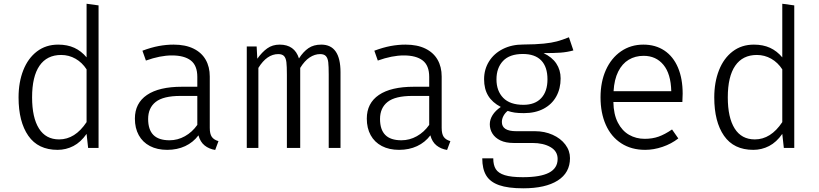

<svg xmlns="http://www.w3.org/2000/svg" viewBox="-20 -785 4348 1019"><path d="M439.5 -765.1 503.1 -756.4V0H447.7L439.5 -74.4Q408.7 -30.3 369.5 -10Q330.3 10.3 285.6 10.3Q182.1 10.3 130.3 -64.4Q78.5 -139 78.5 -267.7Q78.5 -348.7 103.6 -412.3Q128.7 -475.9 176.2 -512.1Q223.6 -548.2 288.7 -548.2Q337.4 -548.2 374.4 -531.3Q411.3 -514.4 439.5 -480.5ZM150.3 -268.2Q150.3 -161 186.7 -103.1Q223.1 -45.1 293.8 -45.1Q378.5 -45.1 439.5 -136.9V-416.9Q415.9 -453.3 380.8 -473.3Q345.6 -493.3 304.6 -493.3Q229.2 -493.3 189.7 -436.2Q150.3 -379 150.3 -268.2Z M1093.3 -106.2Q1093.3 -74.4 1104.1 -58.7Q1114.9 -43.1 1139.5 -35.9L1122.1 10.8Q1089.2 5.6 1065.9 -13.1Q1042.6 -31.8 1033.3 -66.7Q1005.1 -29.2 962.8 -9.5Q920.5 10.3 867.2 10.3Q814.4 10.3 775.6 -10Q736.9 -30.3 716.4 -67.7Q695.9 -105.1 695.9 -155.4Q695.9 -237.4 760 -281Q824.1 -324.6 945.6 -324.6H1027.2V-376.9Q1027.2 -437.4 992.6 -464.1Q957.9 -490.8 892.3 -490.8Q830.3 -490.8 754.4 -463.6L735.9 -515.9Q782.6 -533.3 822.6 -540.8Q862.6 -548.2 901.5 -548.2Q963.6 -548.2 1006.7 -527.2Q1049.7 -506.2 1071.5 -468.2Q1093.3 -430.3 1093.3 -379ZM1027.2 -122.1V-275.9H937.9Q846.7 -275.9 806.4 -244.1Q766.2 -212.3 766.2 -153.3Q766.2 -96.9 794.1 -68.7Q822.1 -40.5 879.5 -40.5Q923.1 -40.5 961.5 -62.1Q1000 -83.6 1027.2 -122.1Z M1787.2 -401.5V0H1724.6V-389.2Q1724.6 -433.3 1722.1 -454.9Q1719.5 -476.4 1709.7 -487.2Q1700 -497.9 1679 -497.9Q1650.3 -497.9 1623.3 -480Q1596.4 -462.1 1573.3 -424.6V0H1502.6V-389.2Q1502.6 -433.3 1500 -454.9Q1497.4 -476.4 1487.7 -487.2Q1477.9 -497.9 1456.9 -497.9Q1396.4 -497.9 1351.3 -424.6V0H1289.7V-538.5H1342.1L1345.6 -473.3Q1370.3 -508.2 1398.2 -528.2Q1426.2 -548.2 1464.1 -548.2Q1543.6 -548.2 1566.7 -474.9Q1589.7 -510.8 1617.2 -529.5Q1644.6 -548.2 1685.1 -548.2Q1787.2 -548.2 1787.2 -401.5Z M2324.1 -106.2Q2324.1 -74.4 2334.9 -58.7Q2345.6 -43.1 2370.3 -35.9L2352.8 10.8Q2320 5.6 2296.7 -13.1Q2273.3 -31.8 2264.1 -66.7Q2235.9 -29.2 2193.6 -9.5Q2151.3 10.3 2097.9 10.3Q2045.1 10.3 2006.4 -10Q1967.7 -30.3 1947.2 -67.7Q1926.7 -105.1 1926.7 -155.4Q1926.7 -237.4 1990.8 -281Q2054.9 -324.6 2176.4 -324.6H2257.9V-376.9Q2257.9 -437.4 2223.3 -464.1Q2188.7 -490.8 2123.1 -490.8Q2061 -490.8 1985.1 -463.6L1966.7 -515.9Q2013.3 -533.3 2053.3 -540.8Q2093.3 -548.2 2132.3 -548.2Q2194.4 -548.2 2237.4 -527.2Q2280.5 -506.2 2302.3 -468.2Q2324.1 -430.3 2324.1 -379ZM2257.9 -122.1V-275.9H2168.7Q2077.4 -275.9 2037.2 -244.1Q1996.9 -212.3 1996.9 -153.3Q1996.9 -96.9 2024.9 -68.7Q2052.8 -40.5 2110.3 -40.5Q2153.8 -40.5 2192.3 -62.1Q2230.8 -83.6 2257.9 -122.1Z M3023.1 -517.4Q2990.3 -508.2 2954.9 -505.6Q2919.5 -503.1 2864.6 -503.1Q2909.7 -482.1 2932.6 -447.7Q2955.4 -413.3 2955.4 -368.7Q2955.4 -314.9 2932.3 -273.1Q2909.2 -231.3 2865.1 -207.9Q2821 -184.6 2760.5 -184.6Q2730.8 -184.6 2711.8 -187.4Q2692.8 -190.3 2674.4 -196.4Q2661 -186.2 2652.3 -170.3Q2643.6 -154.4 2643.6 -137.4Q2643.6 -88.7 2719.5 -88.7H2819Q2870.3 -88.7 2912.8 -69.7Q2955.4 -50.8 2980.3 -17.9Q3005.1 14.9 3005.1 54.4Q3005.1 131.8 2940 173.1Q2874.9 214.4 2756.9 214.4Q2676.4 214.4 2629 197.7Q2581.5 181 2560.5 146.4Q2539.5 111.8 2539.5 55.4H2597.9Q2597.9 91.3 2611.3 112.6Q2624.6 133.8 2658.7 144.6Q2692.8 155.4 2754.9 155.4Q2848.2 155.4 2893.8 131.5Q2939.5 107.7 2939.5 58.5Q2939.5 17.4 2901.5 -4.4Q2863.6 -26.2 2805.1 -26.2H2705.6Q2664.1 -26.2 2635.9 -39.7Q2607.7 -53.3 2593.6 -75.9Q2579.5 -98.5 2579.5 -125.6Q2579.5 -150.8 2594.4 -174.4Q2609.2 -197.9 2637.9 -217.4Q2592.8 -241 2571 -276.9Q2549.2 -312.8 2549.2 -364.6Q2549.2 -416.9 2575.4 -459Q2601.5 -501 2648.7 -524.9Q2695.9 -548.7 2756.4 -548.7Q2824.6 -549.2 2866.4 -553.6Q2908.2 -557.9 2935.9 -565.4Q2963.6 -572.8 2999.5 -587.2ZM2614.9 -363.6Q2614.9 -302.6 2650.8 -265.6Q2686.7 -228.7 2757.9 -228.7Q2819.5 -228.7 2852.6 -264.4Q2885.6 -300 2885.6 -364.1Q2885.6 -429.7 2852.6 -464.1Q2819.5 -498.5 2754.9 -498.5Q2684.6 -498.5 2649.7 -461.5Q2614.9 -424.6 2614.9 -363.6Z M3235.4 -243.6Q3236.4 -178.5 3259 -134.6Q3281.5 -90.8 3318.7 -69.5Q3355.9 -48.2 3401.5 -48.2Q3442.6 -48.2 3475.6 -60Q3508.7 -71.8 3546.7 -97.9L3580 -50.3Q3543.1 -21.5 3496.2 -5.6Q3449.2 10.3 3404.1 10.3Q3330.8 10.3 3277.2 -24.4Q3223.6 -59 3195.4 -122.1Q3167.2 -185.1 3167.2 -268.7Q3167.2 -350.3 3195.6 -413.6Q3224.1 -476.9 3275.9 -512.6Q3327.7 -548.2 3394.4 -548.2Q3459 -548.2 3506.2 -516.7Q3553.3 -485.1 3578.2 -426.4Q3603.1 -367.7 3603.1 -287.7Q3603.1 -275.9 3601.5 -243.6ZM3236.4 -301H3542.6Q3540.5 -393.3 3501 -441Q3461.5 -488.7 3395.9 -488.7Q3351.3 -488.7 3316.7 -467.9Q3282.1 -447.2 3261 -405.1Q3240 -363.1 3236.4 -301Z M4131.8 -765.1 4195.4 -756.4V0H4140L4131.8 -74.4Q4101 -30.3 4061.8 -10Q4022.6 10.3 3977.9 10.3Q3874.4 10.3 3822.6 -64.4Q3770.8 -139 3770.8 -267.7Q3770.8 -348.7 3795.9 -412.3Q3821 -475.9 3868.5 -512.1Q3915.9 -548.2 3981 -548.2Q4029.7 -548.2 4066.7 -531.3Q4103.6 -514.4 4131.8 -480.5ZM3842.6 -268.2Q3842.6 -161 3879 -103.1Q3915.4 -45.1 3986.2 -45.1Q4070.8 -45.1 4131.8 -136.9V-416.9Q4108.2 -453.3 4073.1 -473.3Q4037.9 -493.3 3996.9 -493.3Q3921.5 -493.3 3882.1 -436.2Q3842.6 -379 3842.6 -268.2Z"/></svg>

Font: Fira Code Fixed Light
Style: Regular
Weight: 300
Monospace: yes
Designer: Carrois Corporate, Edenspiekermann AG, Nikita Prokopov
Foundry: Carrois Corporate, Edenspiekermann AG, Nikita Prokopov
Version: Version 5.002